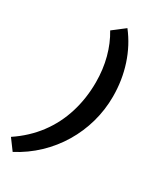

<svg xmlns="http://www.w3.org/2000/svg" viewBox="-308 -819 911 1086"><g transform="rotate(30 147.5 -275.5)"><path d="M185 -741Q245 -664 276.5 -567.5Q308 -471 308 -365Q308 -278 285 -196Q262 -114 218.5 -41.5Q175 31 113 90Q51 149 -27 190L-78 121Q9 63 67.5 -15Q126 -93 155 -187.5Q184 -282 184 -386Q184 -470 164 -545Q144 -620 107 -681Z"/></g></svg>

Font: Kantumruy Pro SemiBold
Style: Italic
Weight: 600
Italic angle: -13°
Version: Version 1.002